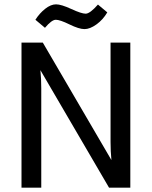

<svg xmlns="http://www.w3.org/2000/svg" viewBox="-20 -864 699 884"><path d="M580 0H482L166 -541Q170 -502 170 -457V0H79V-668H177L493 -127Q489 -166 489 -211V-668H580ZM431 -843 474 -807Q454 -773 424 -751.5Q394 -730 369 -730Q344 -730 300 -751.5Q256 -773 237 -773Q218 -773 187 -736L143 -773Q162 -803 188 -823.5Q214 -844 238 -844Q262 -844 308.5 -822.5Q355 -801 374.5 -801Q394 -801 431 -843Z"/></svg>

Font: Rambla
Style: Regular
Weight: 400
Designer: Martin Sommaruga
Foundry: Martin Sommaruga
Version: Version 1.001